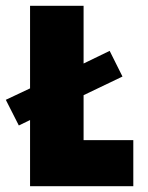

<svg xmlns="http://www.w3.org/2000/svg" viewBox="-27 -645 511 665"><path d="M77.1 0V-229.2L38.2 -210.4L-6.9 -299.3L77.1 -338.9V-625H262.5V-425L352.8 -468.8L397.2 -379.9L262.5 -315.3V-159.7H434.7V0Z"/></svg>

Font: Afacad Flux Black
Style: Regular
Weight: 900
Designer: Kristian Moeller
Foundry: Dicotype
Version: Version 1.100